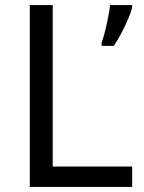

<svg xmlns="http://www.w3.org/2000/svg" viewBox="-20 -734 564 754"><path d="M97 0V-714H187V-80H499V0ZM499 -705Q495 -687 483.5 -660Q472 -633 457 -604.5Q442 -576 427 -554H379V-566Q386 -585 392.5 -611.5Q399 -638 404.5 -665.5Q410 -693 412 -714H499Z"/></svg>

Font: Noto Sans Mongolian
Style: Regular
Weight: 400
Designer: Monotype Design Team
Foundry: Monotype Imaging Inc.
Version: Version 3.001; ttfautohint (v1.8.4.7-5d5b)